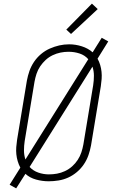

<svg xmlns="http://www.w3.org/2000/svg" viewBox="-20 -990 640 1057"><path d="M69 47 33 27 92 -67Q83 -84 77.5 -102.5Q72 -121 70 -140.5Q68 -160 69.5 -180Q71 -200 74 -220L128 -546Q133 -573 142 -599Q151 -625 167 -649Q183 -673 205.5 -692Q228 -711 254 -722.5Q280 -734 306.5 -740Q333 -746 361 -746Q396 -746 430.5 -735Q465 -724 490 -702L540 -782L576 -762L517 -667Q526 -651 531.5 -632.5Q537 -614 539 -594.5Q541 -575 539.5 -555Q538 -535 535 -515L481 -189Q476 -162 467 -136Q458 -110 442 -86Q426 -62 403.5 -43Q381 -24 355.5 -12.5Q330 -1 302.5 3.5Q275 8 248 8Q213 8 178.5 -1.5Q144 -11 120 -33ZM120 -112 466 -664Q447 -686 418 -695.5Q389 -705 357 -705Q335 -705 313 -700.5Q291 -696 270 -686Q249 -676 231.5 -660Q214 -644 201 -624.5Q188 -605 181 -583.5Q174 -562 170 -540L116 -214Q112 -188 112 -162Q112 -136 120 -112ZM249 -30Q272 -30 294 -34Q316 -38 337.5 -48Q359 -58 377 -74Q395 -90 408 -110Q421 -130 428 -151.5Q435 -173 439 -195L493 -521Q497 -547 497 -573Q497 -599 489 -623L143 -71Q162 -50 190.5 -40Q219 -30 249 -30ZM371 -803 345 -827 486 -970 518 -940Z"/></svg>

Font: Iosevka Etoile XLtObl
Style: Regular
Weight: 200
Italic angle: -9°
Designer: Belleve Invis
Foundry: Belleve Invis
Version: Version 15.5.2; ttfautohint (v1.8.4)